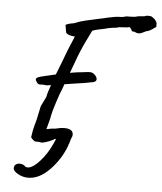

<svg xmlns="http://www.w3.org/2000/svg" viewBox="-57 -690 792 941"><g transform="rotate(5 339.0 -219.0)"><path d="M678 -608V-589Q673 -586 660.5 -577Q648 -568 640 -566Q631 -565 617 -557Q604 -550 594 -550Q588 -550 580 -553Q576 -556 570.5 -556.5Q565 -557 562 -557Q555 -572 547 -577Q537 -573 516 -573Q495 -573 485 -568Q454 -566 427 -558Q411 -554 403 -553Q381 -549 367 -543Q358 -525 340 -488Q314 -434 297 -385L276 -328Q308 -334 343 -337Q352 -338 359.5 -339Q367 -340 373 -340Q386 -340 396 -331Q409 -319 409 -308Q409 -301 403 -296.5Q397 -292 385 -291Q341 -282 326 -281Q279 -274 254 -270L244 -242Q238 -231 221.5 -180Q205 -129 203 -115Q200 -97 194 -76Q188 -55 186 -46L185 -43L212 -48Q220 -48 226 -49Q232 -50 237 -51Q254 -56 273 -56Q316 -56 316 -26Q316 -19 309 -5Q307 0 305.5 7.5Q304 15 302 19Q299 22 299 28Q273 97 222 149.5Q171 202 116 202Q89 202 65 188Q42 175 42 160L44 152Q46 145 53.5 141Q61 137 67 137Q89 137 98 149Q103 152 110 152Q134 152 168.5 114Q203 76 226 25L235 5Q236 2 234 1Q232 0 228 2Q230 2 222 6.5Q214 11 199.5 16.5Q185 22 168 25H167Q159 22 135 22Q124 17 114 3Q120 -37 125 -54Q134 -83 140 -116Q143 -131 148 -153L171 -200Q175 -223 189 -260L181 -259Q173 -257 164 -257Q159 -257 149 -259L137 -258Q130 -258 126.5 -260Q123 -262 119 -267Q112 -278 112 -281Q112 -288 122 -292.5Q132 -297 156 -302L208 -314Q223 -354 231 -373Q233 -379 248 -418Q252 -429 261.5 -452.5Q271 -476 277 -489Q283 -502 284 -508Q271 -507 257 -512Q243 -517 240 -524L234 -560Q243 -567 275 -572L296 -580Q307 -584 331 -590Q470 -622 485 -622Q490 -622 502 -622.5Q514 -623 524 -627Q525 -628 547.5 -628Q570 -628 580 -632Q586 -634 600.5 -634.5Q615 -635 622 -638Q624 -640 631 -640L648 -639Q661 -632 667.5 -625Q674 -618 678 -608ZM234 -560Z"/></g></svg>

Font: Caveat
Style: Regular
Weight: 400
Designer: Pablo Impallari
Foundry: Pablo Impallari
Version: Version 1.500; ttfautohint (v1.6)